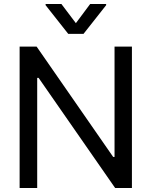

<svg xmlns="http://www.w3.org/2000/svg" viewBox="-20 -940 758 960"><path d="M639.6 0H555.7L172.9 -550.8H166V0H78.1V-707H163.1L545.9 -155.3H552.7V-707H639.6ZM359.4 -824.2 430.7 -919.9H510.7V-914.1L397.5 -770.5H321.3L208 -914.1V-919.9H287.1Z"/></svg>

Font: WEMIX Pretendard Variable
Style: Regular
Weight: 400
Designer: Base glyphs from Inter by Rasmus Andersson; Hangeul glyphs from Noto Sans CJK(Source Han Sans) by Jang Soo-young and Kan
Foundry: Kil Hyung-jin
Version: Version 1.000;Glyphs 3.2 (3208)